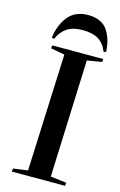

<svg xmlns="http://www.w3.org/2000/svg" viewBox="-140 -1001 663 1059"><g transform="rotate(15 191.5 -471.5)"><path d="M155 -698 75 -713 78 -730H369L367 -713L283 -699L257 -29L348 -18L346 0H42L44 -18L127 -29ZM360 -769Q342 -815 308 -835Q274 -855 219 -855Q163 -855 129.5 -832.5Q96 -810 78 -768L64 -770Q74 -847 114 -895Q154 -943 226 -943Q301 -943 335 -897Q369 -851 374 -772Z"/></g></svg>

Font: Literata 72pt SemiBold
Style: Italic
Weight: 600
Italic angle: -2°
Designer: Latin by Veronika Burian and Jose Scaglione. Greek by Irene Vlachou. Cyrillic by Vera Evstafieva
Foundry: TypeTogether
Version: Version 3.002